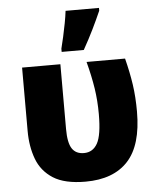

<svg xmlns="http://www.w3.org/2000/svg" viewBox="-56 -843 733 899"><g transform="rotate(-5 311.0 -393.5)"><path d="M310 9Q212 9 158 -25.5Q104 -60 82 -119Q60 -178 60 -251V-549H240V-244Q240 -180 258 -152.5Q276 -125 314 -125Q356 -125 377.5 -163.5Q399 -202 399 -301Q399 -364 390 -422.5Q381 -481 363 -549H544Q561 -482 569.5 -424Q578 -366 578 -297Q578 -139 509.5 -65Q441 9 310 9ZM251 -606V-621Q257 -644 264 -675.5Q271 -707 277 -738.5Q283 -770 286 -796H443V-783Q425 -742 403.5 -698Q382 -654 355 -606Z"/></g></svg>

Font: Noto Sans Disp ExtBd
Style: Regular
Weight: 800
Designer: Monotype Design Team
Foundry: Monotype Imaging Inc.
Version: Version 2.000;GOOG;noto-source:20170915:90ef993387c0; ttfaut